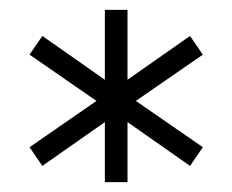

<svg xmlns="http://www.w3.org/2000/svg" viewBox="-20 -685 472 390"><path d="M366 -348 239 -437V-315H193V-437L66 -348L40 -386L176 -480L40 -574L66 -612L193 -523V-665H239V-523L366 -612L392 -574L256 -480L392 -386Z"/></svg>

Font: Sulphur Point Light
Style: Regular
Weight: 300
Designer: Noponies / Dale Sattler
Foundry: Noponies
Version: Version 1.000; ttfautohint (v1.8)